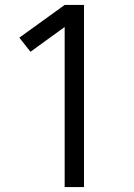

<svg xmlns="http://www.w3.org/2000/svg" viewBox="-20 -755 540 775"><path d="M241 0V-646L103 -546L58 -603L241 -735H319V0Z"/></svg>

Font: Iosevka NFM
Style: Regular
Weight: 400
Monospace: yes
Designer: Belleve Invis
Foundry: Belleve Invis
Version: Version 29.0.4; ttfautohint (v1.8.4);Nerd Fonts 3.3.0